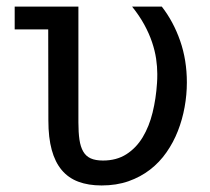

<svg xmlns="http://www.w3.org/2000/svg" viewBox="-20 -567 642 587"><path d="M290.5 0Q250 0 219.5 -11.5Q189 -22.9 168.7 -47.1Q148.4 -71.3 138.2 -108.6Q127.9 -146 127.9 -198.2L127.4 -477.1H24.9V-546.9H219.7V-192.9Q219.7 -162.1 222.9 -140.1Q226.1 -118.2 234.4 -103.8Q242.7 -89.4 257.3 -82.8Q272 -76.2 294.9 -76.2Q336.4 -76.2 366.5 -95.5Q396.5 -114.7 416.3 -147.5Q436 -180.2 446.5 -222.9Q457 -265.6 460 -312.5Q460.4 -318.4 460.7 -325.7Q460.9 -333 460.9 -340.8Q460.9 -362.8 457.3 -387.5Q453.6 -412.1 444.8 -438.2Q436 -464.4 421.1 -491.7Q406.2 -519 383.8 -546.9H474.6Q510.3 -501 530.8 -442.1Q551.3 -383.3 551.3 -314.9Q551.3 -277.3 544.4 -239.5Q537.6 -201.7 523.9 -166.7Q510.3 -131.8 489 -101.3Q467.8 -70.8 438.7 -48.3Q409.7 -25.9 372.8 -12.9Q335.9 0 290.5 0Z"/></svg>

Font: Hack
Style: Regular
Weight: 400
Monospace: yes
Designer: Christopher Simpkins
Foundry: Christopher Simpkins
Version: Version 2.019; ttfautohint (v1.4.1) -l 4 -r 80 -G 350 -x 0 -